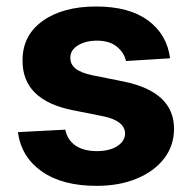

<svg xmlns="http://www.w3.org/2000/svg" viewBox="-20 -573 602 603"><path d="M514.2 -389.9 375.7 -381.4Q370 -407.7 346.9 -426.5Q323.9 -445.3 284.4 -445.3Q249.3 -445.3 225 -430.6Q200.6 -415.8 201 -391.3Q200.6 -371.8 216.4 -358.3Q232.2 -344.8 270.2 -336.6L369 -316.8Q526.3 -284.4 526.6 -169Q526.6 -115.4 495.2 -74.9Q463.8 -34.4 409.1 -11.9Q354.4 10.7 283.7 10.7Q175.4 10.7 111.2 -34.6Q46.9 -79.9 36.2 -158L185 -165.8Q192.1 -132.5 217.9 -115.4Q243.6 -98.4 284.1 -98.4Q323.9 -98.4 348.2 -114Q372.5 -129.6 372.9 -153.8Q371.8 -194.2 302.9 -208.1L208.5 -226.9Q50.1 -258.5 50.8 -382.8Q50.4 -461.6 113.8 -507.1Q177.2 -552.6 282 -552.6Q385.3 -552.6 444.8 -508.9Q504.3 -465.2 514.2 -389.9Z"/></svg>

Font: Inter UI
Style: Bold
Weight: 700
Designer: Rasmus Andersson
Foundry: rsms
Version: 3.2;8d6f07862